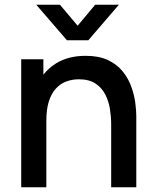

<svg xmlns="http://www.w3.org/2000/svg" viewBox="-20 -790 655 810"><path d="M133 -770H233L307.5 -681.5L381.5 -770H481.5L352.5 -620H262.5ZM449 0V-265.5Q449 -297 443.8 -330.2Q438.5 -363.5 423.8 -392Q409 -420.5 382.2 -438Q355.5 -455.5 312.5 -455.5Q284.5 -455.5 259.5 -446.2Q234.5 -437 215.8 -416.5Q197 -396 186.2 -362.5Q175.5 -329 175.5 -281V0H69.5V-540H163V-475Q185.5 -503.5 217 -523Q268.5 -554.5 341.5 -554.5Q397.5 -554.5 435.5 -536.5Q473.5 -518.5 497.2 -489.2Q521 -460 533.5 -425.5Q546 -391 550.5 -358Q555 -325 555 -300V0Z"/></svg>

Font: Cns Manrope SemBd
Style: Regular
Weight: 600
Designer: Mikhail Sharanda
Foundry: Mikhail Sharanda
Version: Version 4.504